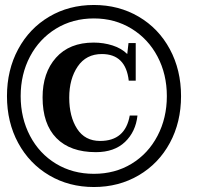

<svg xmlns="http://www.w3.org/2000/svg" viewBox="-20 -741 831 771"><path d="M8 -355Q8 -460 53 -543.5Q98 -627 177.5 -674Q257 -721 357 -721Q457 -721 537 -674Q617 -627 662 -543.5Q707 -460 707 -355Q707 -250 662 -167Q617 -84 537 -37Q457 10 357 10Q257 10 177.5 -37Q98 -84 53 -167Q8 -250 8 -355ZM650 -355Q650 -443 612.5 -514Q575 -585 508 -626Q441 -667 357 -667Q272 -667 205 -626Q138 -585 100.5 -514Q63 -443 63 -355Q63 -267 100.5 -195.5Q138 -124 205 -83.5Q272 -43 357 -43Q442 -43 508.5 -83.5Q575 -124 612.5 -195.5Q650 -267 650 -355ZM151 -350Q151 -449 205 -509.5Q259 -570 356 -570Q396 -570 432 -558.5Q468 -547 491 -524L496 -568H525V-417H497Q485 -524 389 -524Q326 -524 292 -474Q258 -424 258 -349Q258 -273 289.5 -224Q321 -175 382 -175Q483 -175 501 -277H532Q525 -212 482 -171Q439 -130 365 -130Q262 -130 206.5 -186.5Q151 -243 151 -350Z"/></svg>

Font: Taviraj SemiBold
Style: Italic
Weight: 600
Italic angle: -12°
Designer: Katatrad Team
Foundry: CadsonDemak
Version: Version 1.001